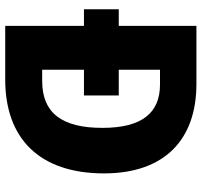

<svg xmlns="http://www.w3.org/2000/svg" viewBox="-38 -716 754 717"><g transform="rotate(90 338.5 -357.0)"><path d="M293 -714H76V-424H14V-294H76V0H277C496 0 627 -127 627 -369C627 -593 503 -714 293 -714ZM295 -578C401 -578 457 -511 457 -363C457 -211 401 -138 282 -138H240V-294H336V-424H240V-578Z"/></g></svg>

Font: Noto Sans Arabic UI SmCn XBd
Style: Regular
Weight: 800
Width: 4
Designer: Monotype Design Team, Nadine Chahine and Nizar Qandah
Foundry: Monotype Imaging Inc.
Version: Version 2.010